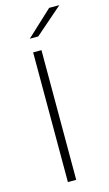

<svg xmlns="http://www.w3.org/2000/svg" viewBox="-127 -869 519 914"><g transform="rotate(-15 133.0 -412.0)"><path d="M129 -639V0H88V-639ZM90 -706.5 216.5 -824H265.5V-823L131 -706H90Z"/></g></svg>

Font: Anek Kannada ExtraLight
Style: Regular
Weight: 250
Version: Version 1.003